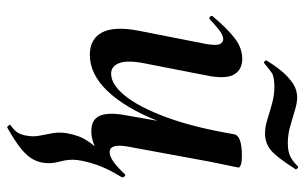

<svg xmlns="http://www.w3.org/2000/svg" viewBox="-172 -412 819 514"><g transform="rotate(90 237.0 -155.5)"><path d="M150 -454Q148 -452 144.5 -455Q141 -458 143 -461Q152 -476 166.5 -495Q181 -514 200 -528Q219 -542 242 -542Q256 -542 275.5 -536Q295 -530 318 -523.5Q341 -517 363 -517Q385 -517 398 -523Q411 -529 426 -544Q428 -546 431.5 -542.5Q435 -539 433 -537Q402 -488 383 -472Q364 -456 338 -456Q320 -456 299.5 -462.5Q279 -469 257 -475Q235 -481 213 -481Q186 -481 175.5 -474Q165 -467 150 -454ZM127 13Q85 13 67.5 -19.5Q50 -52 63 -119L98 -297Q103 -326 98.5 -335Q94 -344 85 -344Q75 -344 62 -334Q49 -324 33 -309Q29 -305 25 -309Q21 -313 25 -317Q57 -355 83 -375Q109 -395 138 -395Q168 -395 180.5 -372Q193 -349 182 -297L151 -138Q141 -90 149 -67Q157 -44 178 -44Q207 -44 237.5 -82Q268 -120 295 -193.5Q322 -267 340 -374L358 -373Q339 -255 304 -168Q269 -81 224 -34Q179 13 127 13ZM322 234Q320 235 316.5 230.5Q313 226 316 225Q333 213 338 201.5Q343 190 344 180Q347 163 343.5 146.5Q340 130 337 112.5Q334 95 337 75Q340 58 345.5 43Q351 28 363.5 11Q376 -6 398 -29L394 -13Q381 -3 364.5 3Q348 9 332 9Q300 9 290.5 -13.5Q281 -36 288 -77L340 -374Q345 -394 396 -394Q416 -394 422.5 -391Q429 -388 429 -386Q429 -382 424 -360Q419 -338 414 -312L373 -89Q364 -40 388 -40Q409 -40 446 -80Q449 -84 453 -79.5Q457 -75 454 -71Q432 -35 422 -6Q412 23 409 46Q406 68 413 93Q420 118 416 139Q414 152 406.5 166Q399 180 380 196Q361 212 322 234Z"/></g></svg>

Font: Cormorant Garamond Light
Style: Italic
Weight: 300
Italic angle: -10°
Designer: Christian Thalmann (Catharsis Fonts)
Foundry: Catharsis Fonts
Version: Version 4.001